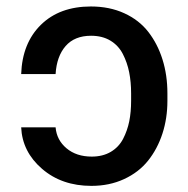

<svg xmlns="http://www.w3.org/2000/svg" viewBox="-20 -573 591 602"><path d="M46.4 -173.8H154.3Q157.7 -133.8 188.7 -107.9Q219.7 -82 267.6 -82Q302.2 -82 327.4 -96.9Q352.5 -111.8 366 -137.7Q379.4 -163.6 385.3 -192.9Q391.1 -222.2 391.1 -256.8V-280.3Q391.1 -315.9 385 -346.4Q378.9 -377 365.2 -403.6Q351.6 -430.2 326.2 -445.6Q300.8 -460.9 265.6 -460.9Q213.9 -460.9 185.8 -428.7Q157.7 -396.5 154.3 -340.8H46.4Q49.8 -438 108.4 -495.4Q167 -552.7 265.1 -552.7Q323.2 -552.7 369.6 -531.5Q416 -510.3 445.1 -472.9Q474.1 -435.5 489.5 -386.5Q504.9 -337.4 504.9 -280.3V-256.8Q504.9 -202.1 489.3 -154.1Q473.6 -106 444.3 -69.3Q415 -32.7 369.1 -11.5Q323.2 9.8 266.6 9.8Q173.8 9.8 111.8 -43.7Q49.8 -97.2 46.4 -173.8Z"/></svg>

Font: Karasuma Gothic
Style: Regular
Weight: 500
Designer: Rasmus Andersson / Ryoko Nishizuka
Foundry: Genbu
Version: Version 1.00